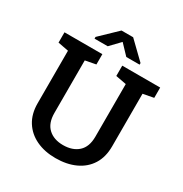

<svg xmlns="http://www.w3.org/2000/svg" viewBox="-205 -1056 1162 1220"><g transform="rotate(30 376.0 -446.0)"><path d="M374.5 10.3Q294.4 10.3 233.2 -18.8Q171.9 -47.9 137.5 -102.5Q103 -157.2 103 -234.9V-620.6L25.4 -635.3V-710.9H303.2V-635.3L226.1 -620.6V-234.9Q226.1 -160.6 266.6 -123Q307.1 -85.4 375 -85.4Q444.3 -85.4 485.6 -122.6Q526.9 -159.7 526.9 -234.9V-620.6L449.2 -635.3V-710.9H727.5V-635.3L649.9 -620.6V-234.9Q649.9 -156.2 615.5 -101.6Q581.1 -46.9 519 -18.3Q457 10.3 374.5 10.3ZM210.9 -771.5V-784.2L333.5 -901.9H418.9L541.5 -783.2V-771.5H443.8L376 -842.8L307.6 -771.5Z"/></g></svg>

Font: Roboto Slab Medium
Style: Regular
Weight: 500
Designer: Google
Version: Version 2.001; ttfautohint (v1.8.3)